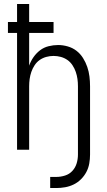

<svg xmlns="http://www.w3.org/2000/svg" viewBox="-20 -755 540 968"><path d="M233 193V137H264Q286 137 308 130Q330 123 345 106.5Q360 90 366.5 68.5Q373 47 373 24V-320Q373 -339 370.5 -357Q368 -375 362 -392.5Q356 -410 345.5 -426Q335 -442 320 -452.5Q305 -463 287 -468Q269 -473 250 -473Q231 -473 213 -468Q195 -463 180 -452.5Q165 -442 154.5 -426Q144 -410 138 -392.5Q132 -375 129.5 -357Q127 -339 127 -320V0H66V-589H20V-644H66V-735H127V-644H250V-589H127V-424Q135 -447 149 -467Q163 -487 182 -501.5Q201 -516 225 -522Q249 -528 273 -528Q297 -528 321.5 -521Q346 -514 365.5 -499Q385 -484 398.5 -462.5Q412 -441 420 -417.5Q428 -394 431 -369.5Q434 -345 434 -320V24Q434 47 430 69.5Q426 92 415.5 112Q405 132 388.5 148.5Q372 165 351.5 175Q331 185 308.5 189Q286 193 264 193Z"/></svg>

Font: Iosevka Curly Light
Style: Regular
Weight: 300
Monospace: yes
Designer: Belleve Invis
Foundry: Belleve Invis
Version: Version 22.1.2; ttfautohint (v1.8.4)